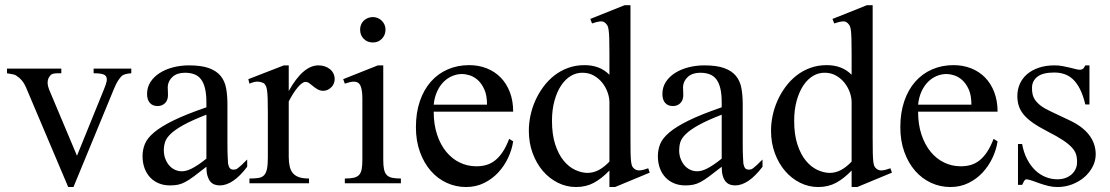

<svg xmlns="http://www.w3.org/2000/svg" viewBox="-20 -715 4330 749"><path d="M492.2 -429.2Q479 -428.2 470.5 -426Q461.9 -423.8 455.6 -419.4Q447.3 -411.1 439.9 -399.4Q432.6 -387.7 425.3 -370.1L266.6 14.6H246.1L85.4 -364.7Q80.6 -377 75.7 -385.7Q70.8 -394.5 65.4 -400.9Q60.1 -407.2 54.2 -412.1Q48.3 -417 41.5 -421.4Q37.1 -423.8 28.8 -425.3Q20.5 -426.8 7.3 -429.2V-447.3H219.2V-429.2H205.1Q195.8 -429.2 188 -427.5Q180.2 -425.8 176.3 -420.4Q166.5 -410.2 165.8 -394.5Q165 -378.9 176.3 -354.5L280.3 -107.4L384.8 -364.7Q393.6 -385.3 396 -397.5Q398.4 -409.7 393.1 -418Q391.6 -419.9 388.9 -421.9Q386.2 -423.8 381.1 -425.5Q376 -427.2 367.4 -428.2Q358.9 -429.2 345.2 -429.2V-447.3H492.2Z M785.2 -267.6Q728.5 -245.6 695.6 -227.3Q662.6 -209 645.5 -192.4Q628.4 -175.8 623.8 -160.4Q619.1 -145 619.1 -128.9Q619.1 -111.3 624.5 -96.7Q629.9 -82 638.9 -71Q647.9 -60.1 660.4 -53.7Q672.9 -47.4 687 -46.9Q706.1 -45.9 730.2 -58.6Q754.4 -71.3 785.2 -96.2ZM944.3 -64.5Q889.2 8.3 837.4 8.3Q826.7 8.3 817.1 4.9Q807.6 1.5 800.5 -6.8Q793.5 -15.1 789.3 -29.1Q785.2 -43 785.2 -64.5Q755.9 -41.5 736.6 -27.1Q717.3 -12.7 702.4 -4.9Q687.5 2.9 674.1 5.6Q660.6 8.3 643.1 8.3Q619.1 8.3 599.6 0.2Q580.1 -7.8 565.9 -22.7Q551.8 -37.6 543.9 -58.8Q536.1 -80.1 536.1 -106Q536.1 -130.9 545.2 -153.3Q554.2 -175.8 581.1 -198.5Q607.9 -221.2 656.7 -245.1Q705.6 -269 785.2 -296.4V-314.9Q785.2 -347.2 780 -369.1Q774.9 -391.1 764.6 -405Q754.4 -418.9 738.5 -425Q722.7 -431.2 701.7 -431.2Q670.9 -431.2 653.3 -415.3Q635.7 -399.4 634.3 -376.5L635.3 -347.2Q636.2 -326.2 624.8 -313.7Q613.3 -301.3 594.7 -301.3Q575.2 -301.3 564.5 -313.7Q553.7 -326.2 553.7 -348.1Q553.7 -374.5 567.1 -395.3Q580.6 -416 603.3 -430.4Q626 -444.8 655.5 -452.4Q685.1 -460 717.3 -460Q765.6 -460 795.2 -449.2Q824.7 -438.5 840.8 -418.7Q856.9 -398.9 862.1 -370.8Q867.2 -342.8 867.2 -307.6V-155.3Q867.2 -124 868.2 -104Q869.1 -84 869.6 -77.1Q872.1 -64 877 -58.6Q881.8 -53.2 891.1 -53.2Q895.5 -53.2 899.2 -54.2Q902.8 -55.2 908.4 -59.3Q914.1 -63.5 922.4 -71.3Q930.7 -79.1 944.3 -92.8Z M1285.6 -406.2Q1285.6 -397.5 1282.2 -389.2Q1278.8 -380.9 1272.7 -374.8Q1266.6 -368.7 1258.5 -364.7Q1250.5 -360.8 1241.2 -360.8Q1229 -360.8 1219.5 -366.2Q1210 -371.6 1202.1 -378.2Q1194.3 -384.8 1187 -390.1Q1179.7 -395.5 1171.9 -395.5Q1159.7 -395.5 1142.3 -375.2Q1125 -355 1106.4 -319.3V-104Q1106.4 -83 1109.9 -66.9Q1113.3 -50.8 1122.1 -40Q1130.9 -29.3 1146.2 -23.9Q1161.6 -18.6 1185.5 -18.6V0H953.1V-18.6Q974.1 -18.6 988 -20.8Q1002 -22.9 1010 -31.2Q1018.1 -39.6 1021.5 -56.2Q1024.9 -72.8 1024.9 -101.1V-274.4Q1024.9 -309.6 1024.2 -330.3Q1023.4 -351.1 1021.7 -362.8Q1020 -374.5 1017.1 -379.9Q1014.2 -385.3 1010.3 -389.6Q999.5 -395.5 986.6 -396.5Q973.6 -397.5 953.1 -388.7L948.7 -406.2L1087.4 -460H1106.4V-359.9Q1162.1 -460 1222.2 -460Q1235.4 -460 1247.1 -456.1Q1258.8 -452.1 1267.3 -445.1Q1275.9 -438 1280.8 -428Q1285.6 -418 1285.6 -406.2Z M1483.9 -599.6Q1483.9 -578.6 1470 -564Q1456.1 -549.3 1434.6 -549.3Q1413.1 -549.3 1398.9 -563.5Q1384.8 -577.6 1384.8 -599.6Q1384.8 -610.4 1388.7 -619.4Q1392.6 -628.4 1399.4 -634.8Q1406.2 -641.1 1415.3 -644.8Q1424.3 -648.4 1434.6 -648.4Q1444.8 -648.4 1453.9 -644.5Q1462.9 -640.6 1469.5 -634Q1476.1 -627.4 1480 -618.7Q1483.9 -609.9 1483.9 -599.6ZM1325.2 0V-18.6Q1346.2 -18.6 1359.6 -21.5Q1373 -24.4 1380.6 -32.5Q1388.2 -40.5 1390.9 -54.9Q1393.6 -69.3 1393.6 -91.8V-331.1Q1393.6 -363.3 1386.5 -379.9Q1379.4 -396.5 1359.9 -396.5Q1353 -396.5 1344.7 -394.5Q1336.4 -392.6 1325.2 -388.7L1318.8 -406.2L1454.1 -460H1475.1V-91.8Q1475.1 -69.3 1478 -54.9Q1481 -40.5 1488.5 -32.5Q1496.1 -24.4 1509.5 -21.5Q1522.9 -18.6 1543.9 -18.6V0Z M1981.9 -163.6Q1977.1 -130.9 1961.9 -98.9Q1946.8 -66.9 1923.3 -41.7Q1899.9 -16.6 1868.2 -1Q1836.4 14.6 1797.9 14.6Q1758.3 14.6 1722.7 -1.7Q1687 -18.1 1660.4 -48.6Q1633.8 -79.1 1618.2 -122.3Q1602.5 -165.5 1602.5 -218.8Q1602.5 -275.4 1617.9 -320.3Q1633.3 -365.2 1660.9 -396.5Q1688.5 -427.7 1726.6 -444.3Q1764.6 -460.9 1810.1 -460.9Q1847.2 -460.9 1878.7 -448.5Q1910.2 -436 1933.1 -412.6Q1956.1 -389.2 1969 -355.5Q1981.9 -321.8 1981.9 -279.3H1671.9Q1671.9 -229.5 1685.1 -189.9Q1698.2 -150.4 1720.7 -123Q1743.2 -95.7 1772.7 -81.3Q1802.2 -66.9 1835 -66.4Q1856.9 -65.9 1875.7 -71Q1894.5 -76.2 1910.6 -88.6Q1926.8 -101.1 1940.7 -121.8Q1954.6 -142.6 1966.3 -173.3ZM1879.9 -306.6Q1879.9 -343.8 1869.1 -366.9Q1858.4 -390.1 1843.3 -403.3Q1828.1 -416.5 1811.5 -421.4Q1794.9 -426.3 1782.7 -426.3Q1763.2 -426.3 1744.4 -418.5Q1725.6 -410.6 1710.4 -395.5Q1695.3 -380.4 1685.1 -357.9Q1674.8 -335.4 1671.9 -306.6Z M2379.4 14.6H2357.4V-49.8Q2327.6 -18.6 2296.9 -2Q2266.1 14.6 2227.1 14.6Q2189.9 14.6 2156.5 -2Q2123 -18.6 2097.9 -47.9Q2072.8 -77.1 2057.9 -117.4Q2043 -157.7 2043 -205.1Q2043 -233.9 2049.3 -264.2Q2055.7 -294.4 2068.4 -322.8Q2081.1 -351.1 2099.6 -376.2Q2118.2 -401.4 2142.1 -420.2Q2166 -439 2195.8 -450Q2225.6 -460.9 2260.3 -460.9Q2289.6 -460.9 2313.7 -451.9Q2337.9 -442.9 2357.4 -423.3V-506.3Q2357.4 -543.5 2356.7 -564.9Q2356 -586.4 2354.2 -598.4Q2352.5 -610.4 2349.6 -615.2Q2346.7 -620.1 2342.3 -624.5Q2334 -632.8 2321.5 -631.6Q2309.1 -630.4 2289.6 -623.5L2282.7 -641.1L2417 -694.8H2439.5V-177.2Q2439.5 -141.1 2439.9 -119.4Q2440.4 -97.7 2441.9 -85Q2443.4 -72.3 2446.3 -66.4Q2449.2 -60.5 2454.6 -56.6Q2463.4 -49.3 2476.3 -50.3Q2489.3 -51.3 2508.8 -58.6L2514.6 -41.5ZM2357.4 -315.9Q2357.4 -334.5 2350.3 -354.5Q2343.3 -374.5 2330.1 -391.4Q2316.9 -408.2 2297.9 -419.4Q2278.8 -430.7 2254.4 -431.2Q2229.5 -432.1 2207.5 -419.2Q2185.5 -406.2 2169.2 -381.8Q2152.8 -357.4 2143.1 -322.3Q2133.3 -287.1 2133.3 -244.1Q2133.3 -189.9 2146 -151.4Q2158.7 -112.8 2178.7 -88.4Q2198.7 -64 2223.1 -52.5Q2247.6 -41 2271 -40.5Q2294.4 -40.5 2315.4 -51.5Q2336.4 -62.5 2357.4 -84.5Z M2795.4 -267.6Q2738.8 -245.6 2705.8 -227.3Q2672.9 -209 2655.8 -192.4Q2638.7 -175.8 2634 -160.4Q2629.4 -145 2629.4 -128.9Q2629.4 -111.3 2634.8 -96.7Q2640.1 -82 2649.2 -71Q2658.2 -60.1 2670.7 -53.7Q2683.1 -47.4 2697.3 -46.9Q2716.3 -45.9 2740.5 -58.6Q2764.6 -71.3 2795.4 -96.2ZM2954.6 -64.5Q2899.4 8.3 2847.7 8.3Q2836.9 8.3 2827.4 4.9Q2817.9 1.5 2810.8 -6.8Q2803.7 -15.1 2799.6 -29.1Q2795.4 -43 2795.4 -64.5Q2766.1 -41.5 2746.8 -27.1Q2727.5 -12.7 2712.6 -4.9Q2697.8 2.9 2684.3 5.6Q2670.9 8.3 2653.3 8.3Q2629.4 8.3 2609.9 0.2Q2590.3 -7.8 2576.2 -22.7Q2562 -37.6 2554.2 -58.8Q2546.4 -80.1 2546.4 -106Q2546.4 -130.9 2555.4 -153.3Q2564.5 -175.8 2591.3 -198.5Q2618.2 -221.2 2667 -245.1Q2715.8 -269 2795.4 -296.4V-314.9Q2795.4 -347.2 2790.3 -369.1Q2785.2 -391.1 2774.9 -405Q2764.6 -418.9 2748.8 -425Q2732.9 -431.2 2711.9 -431.2Q2681.2 -431.2 2663.6 -415.3Q2646 -399.4 2644.5 -376.5L2645.5 -347.2Q2646.5 -326.2 2635 -313.7Q2623.5 -301.3 2605 -301.3Q2585.4 -301.3 2574.7 -313.7Q2564 -326.2 2564 -348.1Q2564 -374.5 2577.4 -395.3Q2590.8 -416 2613.5 -430.4Q2636.2 -444.8 2665.8 -452.4Q2695.3 -460 2727.5 -460Q2775.9 -460 2805.4 -449.2Q2835 -438.5 2851.1 -418.7Q2867.2 -398.9 2872.3 -370.8Q2877.4 -342.8 2877.4 -307.6V-155.3Q2877.4 -124 2878.4 -104Q2879.4 -84 2879.9 -77.1Q2882.3 -64 2887.2 -58.6Q2892.1 -53.2 2901.4 -53.2Q2905.8 -53.2 2909.4 -54.2Q2913.1 -55.2 2918.7 -59.3Q2924.3 -63.5 2932.6 -71.3Q2940.9 -79.1 2954.6 -92.8Z M3324.2 14.6H3302.2V-49.8Q3272.5 -18.6 3241.7 -2Q3210.9 14.6 3171.9 14.6Q3134.8 14.6 3101.3 -2Q3067.9 -18.6 3042.7 -47.9Q3017.6 -77.1 3002.7 -117.4Q2987.8 -157.7 2987.8 -205.1Q2987.8 -233.9 2994.1 -264.2Q3000.5 -294.4 3013.2 -322.8Q3025.9 -351.1 3044.4 -376.2Q3063 -401.4 3086.9 -420.2Q3110.8 -439 3140.6 -450Q3170.4 -460.9 3205.1 -460.9Q3234.4 -460.9 3258.5 -451.9Q3282.7 -442.9 3302.2 -423.3V-506.3Q3302.2 -543.5 3301.5 -564.9Q3300.8 -586.4 3299.1 -598.4Q3297.4 -610.4 3294.4 -615.2Q3291.5 -620.1 3287.1 -624.5Q3278.8 -632.8 3266.4 -631.6Q3253.9 -630.4 3234.4 -623.5L3227.5 -641.1L3361.8 -694.8H3384.3V-177.2Q3384.3 -141.1 3384.8 -119.4Q3385.3 -97.7 3386.7 -85Q3388.2 -72.3 3391.1 -66.4Q3394 -60.5 3399.4 -56.6Q3408.2 -49.3 3421.1 -50.3Q3434.1 -51.3 3453.6 -58.6L3459.5 -41.5ZM3302.2 -315.9Q3302.2 -334.5 3295.2 -354.5Q3288.1 -374.5 3274.9 -391.4Q3261.7 -408.2 3242.7 -419.4Q3223.6 -430.7 3199.2 -431.2Q3174.3 -432.1 3152.3 -419.2Q3130.4 -406.2 3114 -381.8Q3097.7 -357.4 3087.9 -322.3Q3078.1 -287.1 3078.1 -244.1Q3078.1 -189.9 3090.8 -151.4Q3103.5 -112.8 3123.5 -88.4Q3143.6 -64 3168 -52.5Q3192.4 -41 3215.8 -40.5Q3239.3 -40.5 3260.3 -51.5Q3281.2 -62.5 3302.2 -84.5Z M3871.6 -163.6Q3866.7 -130.9 3851.6 -98.9Q3836.4 -66.9 3813 -41.7Q3789.6 -16.6 3757.8 -1Q3726.1 14.6 3687.5 14.6Q3647.9 14.6 3612.3 -1.7Q3576.7 -18.1 3550 -48.6Q3523.4 -79.1 3507.8 -122.3Q3492.2 -165.5 3492.2 -218.8Q3492.2 -275.4 3507.6 -320.3Q3522.9 -365.2 3550.5 -396.5Q3578.1 -427.7 3616.2 -444.3Q3654.3 -460.9 3699.7 -460.9Q3736.8 -460.9 3768.3 -448.5Q3799.8 -436 3822.8 -412.6Q3845.7 -389.2 3858.6 -355.5Q3871.6 -321.8 3871.6 -279.3H3561.5Q3561.5 -229.5 3574.7 -189.9Q3587.9 -150.4 3610.4 -123Q3632.8 -95.7 3662.4 -81.3Q3691.9 -66.9 3724.6 -66.4Q3746.6 -65.9 3765.4 -71Q3784.2 -76.2 3800.3 -88.6Q3816.4 -101.1 3830.3 -121.8Q3844.2 -142.6 3856 -173.3ZM3769.5 -306.6Q3769.5 -343.8 3758.8 -366.9Q3748 -390.1 3732.9 -403.3Q3717.8 -416.5 3701.2 -421.4Q3684.6 -426.3 3672.4 -426.3Q3652.8 -426.3 3634 -418.5Q3615.2 -410.6 3600.1 -395.5Q3585 -380.4 3574.7 -357.9Q3564.5 -335.4 3561.5 -306.6Z M4254.4 -112.8Q4254.4 -87.4 4242.2 -64.2Q4230 -41 4209.5 -23.4Q4189 -5.9 4161.9 4.4Q4134.8 14.6 4105 14.6Q4086.9 14.6 4070.1 10.5Q4053.2 6.3 4037.8 1Q4022.5 -4.4 4009 -9.3Q3995.6 -14.2 3984.4 -15.6Q3979 -15.6 3974.6 -7.8Q3970.2 0 3967.3 6.3H3951.2V-153.3H3967.3Q3973.6 -119.1 3987.1 -93.5Q4000.5 -67.9 4018.8 -50.5Q4037.1 -33.2 4059.1 -24.4Q4081.1 -15.6 4105 -15.6Q4123 -15.6 4137.2 -21Q4151.4 -26.4 4161.1 -35.4Q4170.9 -44.4 4176.3 -56.4Q4181.6 -68.4 4181.6 -81.5Q4182.1 -98.1 4178 -112.1Q4173.8 -126 4161.6 -139.4Q4149.4 -152.8 4127.2 -167.7Q4105 -182.6 4068.4 -201.2Q4032.7 -219.7 4009.5 -235.8Q3986.3 -252 3972.9 -268.6Q3959.5 -285.2 3954.1 -302.7Q3948.7 -320.3 3948.7 -340.8Q3948.7 -365.7 3958.3 -387.5Q3967.8 -409.2 3986.3 -425.3Q4004.9 -441.4 4032 -450.7Q4059.1 -460 4094.2 -460Q4109.4 -460 4124.3 -457.3Q4139.2 -454.6 4152.3 -451.4Q4165.5 -448.2 4175.8 -445.6Q4186 -442.9 4191.9 -442.9Q4198.7 -442.9 4203.4 -445.6Q4208 -448.2 4213.9 -460H4230V-307.6H4213.9Q4205.1 -343.8 4192.9 -367.7Q4180.7 -391.6 4165.5 -405.8Q4150.4 -419.9 4132.1 -426Q4113.8 -432.1 4092.8 -432.1Q4047.9 -432.1 4027.1 -415.8Q4006.3 -399.4 4005.9 -373.5Q4005.4 -360.4 4008.1 -347.9Q4010.7 -335.4 4018.8 -324Q4026.9 -312.5 4041.3 -301.8Q4055.7 -291 4079.1 -280.3L4151.4 -246.1Q4202.1 -222.7 4228.3 -189Q4254.4 -155.3 4254.4 -112.8Z"/></svg>

Font: Doulos SIL Phon
Style: Regular
Weight: 400
Designer: Walt Agee, Victor Gaultney, Peter Martin, Debbi Hosken, Becca Hirsbrunner
Foundry: SIL International
Version: Version 5.000